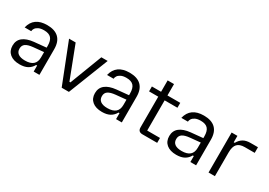

<svg xmlns="http://www.w3.org/2000/svg" viewBox="8 -1448 3110 2220"><g transform="rotate(30 1563.0 -338.0)"><path d="M227.5 10Q144.3 10 97.2 -29.2Q50.1 -68.5 50.1 -138.8Q50.1 -209 99.8 -249.1Q149.5 -289.2 244.2 -298.9L404 -314.3V-255L268 -241.8Q200.8 -235.4 169.1 -213.8Q137.5 -192.1 137.5 -150.5V-147.1Q137.5 -104.4 168.7 -81.9Q199.9 -59.4 260.1 -59.4Q404 -59.4 404 -184V-268V-280.9V-338.7Q404 -408.9 374.3 -441.3Q344.6 -473.7 279.4 -473.7Q234.4 -473.7 206.8 -460.2Q179.3 -446.6 166.8 -427.4Q154.3 -408.2 154.3 -391.2V-390H66.5Q103.5 -544 281 -544Q383.6 -544 436.2 -493.1Q488.8 -442.1 488.8 -342.8V0H412.2V-79.8H398.8Q374.5 -35.7 333.1 -12.8Q291.6 10 227.5 10Z M786.1 0 576.3 -534H664.4L829.4 -104H842.8L1007.4 -534H1092L882.5 0Z M1327.5 10Q1244.3 10 1197.2 -29.2Q1150.1 -68.5 1150.1 -138.8Q1150.1 -209 1199.8 -249.1Q1249.5 -289.2 1344.2 -298.9L1504 -314.3V-255L1368 -241.8Q1300.8 -235.4 1269.1 -213.8Q1237.5 -192.1 1237.5 -150.5V-147.1Q1237.5 -104.4 1268.7 -81.9Q1299.9 -59.4 1360.1 -59.4Q1504 -59.4 1504 -184V-268V-280.9V-338.7Q1504 -408.9 1474.3 -441.3Q1444.6 -473.7 1379.4 -473.7Q1334.4 -473.7 1306.8 -460.2Q1279.3 -446.6 1266.8 -427.4Q1254.3 -408.2 1254.3 -391.2V-390H1166.5Q1203.5 -544 1381 -544Q1483.6 -544 1536.2 -493.1Q1588.8 -442.1 1588.8 -342.8V0H1512.2V-79.8H1498.8Q1474.5 -35.7 1433.1 -12.8Q1391.6 10 1327.5 10Z M1863.6 0Q1804.9 0 1804.9 -58.7V-686H1890V-65.4H2061V0ZM1682.2 -468.6V-534H2061V-468.6Z M2319.5 10Q2236.3 10 2189.2 -29.2Q2142.1 -68.5 2142.1 -138.8Q2142.1 -209 2191.8 -249.1Q2241.5 -289.2 2336.2 -298.9L2496 -314.3V-255L2360 -241.8Q2292.8 -235.4 2261.1 -213.8Q2229.5 -192.1 2229.5 -150.5V-147.1Q2229.5 -104.4 2260.7 -81.9Q2291.9 -59.4 2352.1 -59.4Q2496 -59.4 2496 -184V-268V-280.9V-338.7Q2496 -408.9 2466.3 -441.3Q2436.6 -473.7 2371.4 -473.7Q2326.4 -473.7 2298.8 -460.2Q2271.3 -446.6 2258.8 -427.4Q2246.3 -408.2 2246.3 -391.2V-390H2158.5Q2195.5 -544 2373 -544Q2475.6 -544 2528.2 -493.1Q2580.8 -442.1 2580.8 -342.8V0H2504.2V-79.8H2490.8Q2466.5 -35.7 2425.1 -12.8Q2383.6 10 2319.5 10Z M2746.9 0V-534H2824.2V-448.5H2837.6Q2862.2 -493.2 2900.1 -516.1Q2938.1 -538.9 2996.5 -538.9H3095.7V-463.7H2963.4Q2895.5 -463.7 2863.6 -429.4Q2831.7 -395 2831.7 -317.1V0Z"/></g></svg>

Font: Mozilla Text ExtraLight
Style: Regular
Weight: 200
Designer: Studio DRAMA
Foundry: Studio DRAMA
Version: Version 1.000